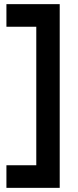

<svg xmlns="http://www.w3.org/2000/svg" viewBox="-20 -770 375 926"><path d="M11 136V27H155V-641H11V-750H268V136Z"/></svg>

Font: Cabin Resolve
Style: Bold-Resolve
Weight: 700
Designer: Pablo Impallari
Foundry: Pablo Impallari. http://www.impallari.com Igino Marini. http://www.ikern.com
Version: Version 3.001